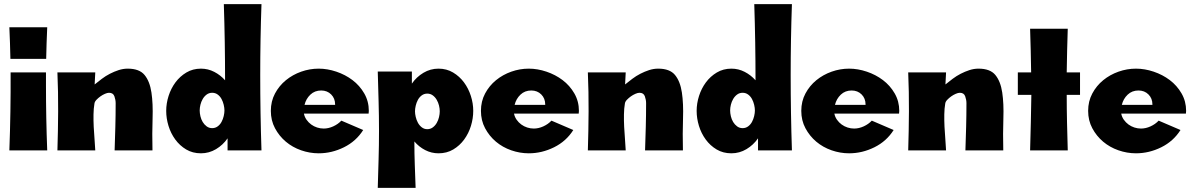

<svg xmlns="http://www.w3.org/2000/svg" viewBox="-20 -723 5741 923"><path d="M201 -312Q201 -156 207 0H25Q32 -187 31 -375H201ZM207 -592Q205 -554 204 -516L202 -440H30L28 -516Q27 -554 25 -592Z M531 0Q533 -57 534.5 -113.5Q536 -170 536 -227Q536 -243 530 -260Q524 -277 504 -277Q496 -277 484.5 -272Q473 -267 462.5 -259.5Q452 -252 443.5 -243Q435 -234 434 -225Q430 -202 429.5 -173Q429 -144 430.5 -113.5Q432 -83 434.5 -53.5Q437 -24 438 0H256Q259 -94 259.5 -187.5Q260 -281 256 -375H438L435 -317Q451 -330 469.5 -344Q488 -358 508.5 -368.5Q529 -379 550.5 -386Q572 -393 594 -393Q650 -393 675 -362.5Q700 -332 708 -278.5Q716 -225 713.5 -153.5Q711 -82 713 0Z M1237 -703Q1231 -532 1231 -362Q1231 -181 1237 0H1074V-58Q1052 -26 1018.5 -6Q985 14 946 14Q906 14 875 -4.5Q844 -23 822.5 -52.5Q801 -82 790 -118Q779 -154 779 -190Q779 -226 790.5 -262Q802 -298 823.5 -327Q845 -356 876 -374.5Q907 -393 946 -393Q980 -393 1010 -377.5Q1040 -362 1062 -337Q1062 -520 1056 -703ZM1000 -277Q985 -277 973.5 -268.5Q962 -260 954.5 -247Q947 -234 943.5 -219.5Q940 -205 940 -192Q940 -179 943.5 -164Q947 -149 954.5 -136.5Q962 -124 973.5 -115.5Q985 -107 1000 -107Q1015 -107 1026.5 -115.5Q1038 -124 1045 -137Q1052 -150 1055.5 -165Q1059 -180 1059 -192Q1059 -204 1055.5 -219Q1052 -234 1045 -247Q1038 -260 1026.5 -268.5Q1015 -277 1000 -277Z M1441 -177Q1444 -161 1453.5 -147.5Q1463 -134 1476 -124.5Q1489 -115 1504.5 -110Q1520 -105 1536 -105Q1559 -105 1582 -115.5Q1605 -126 1621 -143L1726 -98Q1692 -44 1633.5 -15Q1575 14 1512 14Q1469 14 1427.5 -0.5Q1386 -15 1354 -42Q1322 -69 1302 -106.5Q1282 -144 1282 -190Q1282 -236 1302 -273.5Q1322 -311 1354.5 -337.5Q1387 -364 1428 -378.5Q1469 -393 1512 -393Q1554 -393 1597 -378.5Q1640 -364 1674.5 -338Q1709 -312 1731 -274Q1753 -236 1753 -190L1752 -177ZM1591 -219V-221Q1591 -250 1572 -269Q1553 -288 1524 -288Q1493 -288 1472 -268Q1451 -248 1444 -219Z M1796 180Q1798 111 1800 43Q1802 -25 1802 -94Q1802 -166 1800 -236.5Q1798 -307 1796 -379H1960V-321Q1982 -353 2015.5 -373Q2049 -393 2088 -393Q2127 -393 2158 -374.5Q2189 -356 2210.5 -327Q2232 -298 2243.5 -262Q2255 -226 2255 -190Q2255 -154 2244 -118Q2233 -82 2211.5 -52.5Q2190 -23 2159 -4.5Q2128 14 2088 14Q2054 14 2024 -1.5Q1994 -17 1972 -43Q1972 14 1974 69Q1976 124 1978 180ZM2034 -102Q2049 -102 2060.5 -110.5Q2072 -119 2079.5 -132Q2087 -145 2090.5 -160Q2094 -175 2094 -188Q2094 -201 2090.5 -215.5Q2087 -230 2079.5 -243Q2072 -256 2060.5 -264.5Q2049 -273 2034 -273Q2019 -273 2007.5 -264.5Q1996 -256 1989 -243Q1982 -230 1978.5 -215Q1975 -200 1975 -188Q1975 -176 1978.5 -161Q1982 -146 1989 -133Q1996 -120 2007.5 -111Q2019 -102 2034 -102Z M2451 -177Q2454 -161 2463.5 -147.5Q2473 -134 2486 -124.5Q2499 -115 2514.5 -110Q2530 -105 2546 -105Q2569 -105 2592 -115.5Q2615 -126 2631 -143L2736 -98Q2702 -44 2643.5 -15Q2585 14 2522 14Q2479 14 2437.5 -0.5Q2396 -15 2364 -42Q2332 -69 2312 -106.5Q2292 -144 2292 -190Q2292 -236 2312 -273.5Q2332 -311 2364.5 -337.5Q2397 -364 2438 -378.5Q2479 -393 2522 -393Q2564 -393 2607 -378.5Q2650 -364 2684.5 -338Q2719 -312 2741 -274Q2763 -236 2763 -190L2762 -177ZM2601 -219V-221Q2601 -250 2582 -269Q2563 -288 2534 -288Q2503 -288 2482 -268Q2461 -248 2454 -219Z M3081 0Q3083 -57 3084.5 -113.5Q3086 -170 3086 -227Q3086 -243 3080 -260Q3074 -277 3054 -277Q3046 -277 3034.5 -272Q3023 -267 3012.5 -259.5Q3002 -252 2993.5 -243Q2985 -234 2984 -225Q2980 -202 2979.5 -173Q2979 -144 2980.5 -113.5Q2982 -83 2984.5 -53.5Q2987 -24 2988 0H2806Q2809 -94 2809.5 -187.5Q2810 -281 2806 -375H2988L2985 -317Q3001 -330 3019.5 -344Q3038 -358 3058.5 -368.5Q3079 -379 3100.5 -386Q3122 -393 3144 -393Q3200 -393 3225 -362.5Q3250 -332 3258 -278.5Q3266 -225 3263.5 -153.5Q3261 -82 3263 0Z M3787 -703Q3781 -532 3781 -362Q3781 -181 3787 0H3624V-58Q3602 -26 3568.5 -6Q3535 14 3496 14Q3456 14 3425 -4.5Q3394 -23 3372.5 -52.5Q3351 -82 3340 -118Q3329 -154 3329 -190Q3329 -226 3340.5 -262Q3352 -298 3373.5 -327Q3395 -356 3426 -374.5Q3457 -393 3496 -393Q3530 -393 3560 -377.5Q3590 -362 3612 -337Q3612 -520 3606 -703ZM3550 -277Q3535 -277 3523.5 -268.5Q3512 -260 3504.5 -247Q3497 -234 3493.5 -219.5Q3490 -205 3490 -192Q3490 -179 3493.5 -164Q3497 -149 3504.5 -136.5Q3512 -124 3523.5 -115.5Q3535 -107 3550 -107Q3565 -107 3576.5 -115.5Q3588 -124 3595 -137Q3602 -150 3605.5 -165Q3609 -180 3609 -192Q3609 -204 3605.5 -219Q3602 -234 3595 -247Q3588 -260 3576.5 -268.5Q3565 -277 3550 -277Z M3991 -177Q3994 -161 4003.5 -147.5Q4013 -134 4026 -124.5Q4039 -115 4054.5 -110Q4070 -105 4086 -105Q4109 -105 4132 -115.5Q4155 -126 4171 -143L4276 -98Q4242 -44 4183.5 -15Q4125 14 4062 14Q4019 14 3977.5 -0.5Q3936 -15 3904 -42Q3872 -69 3852 -106.5Q3832 -144 3832 -190Q3832 -236 3852 -273.5Q3872 -311 3904.5 -337.5Q3937 -364 3978 -378.5Q4019 -393 4062 -393Q4104 -393 4147 -378.5Q4190 -364 4224.5 -338Q4259 -312 4281 -274Q4303 -236 4303 -190L4302 -177ZM4141 -219V-221Q4141 -250 4122 -269Q4103 -288 4074 -288Q4043 -288 4022 -268Q4001 -248 3994 -219Z M4621 0Q4623 -57 4624.5 -113.5Q4626 -170 4626 -227Q4626 -243 4620 -260Q4614 -277 4594 -277Q4586 -277 4574.5 -272Q4563 -267 4552.5 -259.5Q4542 -252 4533.5 -243Q4525 -234 4524 -225Q4520 -202 4519.5 -173Q4519 -144 4520.5 -113.5Q4522 -83 4524.5 -53.5Q4527 -24 4528 0H4346Q4349 -94 4349.5 -187.5Q4350 -281 4346 -375H4528L4525 -317Q4541 -330 4559.5 -344Q4578 -358 4598.5 -368.5Q4619 -379 4640.5 -386Q4662 -393 4684 -393Q4740 -393 4765 -362.5Q4790 -332 4798 -278.5Q4806 -225 4803.5 -153.5Q4801 -82 4803 0Z M5113 -585Q5111 -532 5110 -480Q5109 -428 5108 -375H5172V-267H5108Q5108 -200 5109.5 -133.5Q5111 -67 5113 0H4932Q4936 -133 4938 -267H4873V-375H4937Q4936 -428 4935 -480Q4934 -532 4932 -585Z M5370 -177Q5373 -161 5382.5 -147.5Q5392 -134 5405 -124.5Q5418 -115 5433.5 -110Q5449 -105 5465 -105Q5488 -105 5511 -115.5Q5534 -126 5550 -143L5655 -98Q5621 -44 5562.5 -15Q5504 14 5441 14Q5398 14 5356.5 -0.5Q5315 -15 5283 -42Q5251 -69 5231 -106.5Q5211 -144 5211 -190Q5211 -236 5231 -273.5Q5251 -311 5283.5 -337.5Q5316 -364 5357 -378.5Q5398 -393 5441 -393Q5483 -393 5526 -378.5Q5569 -364 5603.5 -338Q5638 -312 5660 -274Q5682 -236 5682 -190L5681 -177ZM5520 -219V-221Q5520 -250 5501 -269Q5482 -288 5453 -288Q5422 -288 5401 -268Q5380 -248 5373 -219Z"/></svg>

Font: CAT Rhythmus
Style: Regular
Weight: 400
Designer: Peter Wiegel nach alter Vorlage
Foundry: Peter Wiegel
Version: 1.000